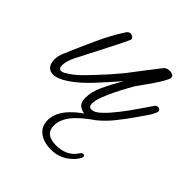

<svg xmlns="http://www.w3.org/2000/svg" viewBox="-168 -419 725 725"><g transform="rotate(45 194.5 -57.0)"><path d="M216 22Q199 22 185 12Q171 2 171 -23Q171 -55 187.5 -91Q204 -127 229 -170Q197 -133 157.5 -90Q118 -47 79 -21Q45 1 23 1Q5 1 -4.5 -11Q-14 -23 -14 -42Q-14 -64 -4 -85Q18 -137 46 -198.5Q74 -260 105 -307Q108 -311 111.5 -313.5Q115 -316 120 -316Q127 -316 132.5 -312Q138 -308 138 -302Q138 -300 136 -296Q130 -282 114.5 -251.5Q99 -221 79 -182Q59 -143 38 -102Q22 -71 22 -48Q22 -30 35 -30Q41 -30 48 -34Q78 -51 101 -74Q124 -97 146 -121Q160 -136 173.5 -151Q187 -166 200 -182Q205 -187 219.5 -206Q234 -225 252 -248.5Q270 -272 284.5 -290.5Q299 -309 302 -313Q310 -321 326 -321Q334 -321 340.5 -317.5Q347 -314 347 -306Q347 -299 337.5 -282.5Q328 -266 315 -246.5Q302 -227 290 -211Q278 -195 273 -187Q269 -180 258 -160.5Q247 -141 234.5 -115.5Q222 -90 213 -66Q204 -42 204 -26Q204 -8 219 -8Q235 -8 256 -28Q277 -48 300 -77.5Q323 -107 343 -136.5Q363 -166 377 -186Q381 -191 385 -192Q389 -193 391 -193Q401 -193 403 -181Q403 -178 396 -164Q389 -150 382 -141Q373 -128 354.5 -101.5Q336 -75 312.5 -45.5Q289 -16 261 7Q243 22 216 22ZM322 146Q310 170 282 188.5Q254 207 218 207Q178 207 154 188.5Q130 170 130 137Q130 100 160.5 65Q191 30 249 -3L261 7Q206 45 183.5 75Q161 105 161 134Q161 182 219 182Q276 182 302 143Q309 132 315 132Q323 132 323.5 136.5Q324 141 322 146Z"/></g></svg>

Font: Ms Madi
Style: Regular
Weight: 400
Designer: Robert E. Leuschke
Foundry: Robert E. Leuschke
Version: Version 1.010; ttfautohint (v1.8.3)